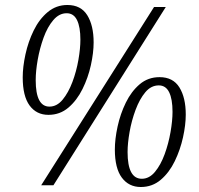

<svg xmlns="http://www.w3.org/2000/svg" viewBox="-20 -742 799 769"><path d="M174 -282Q126 -282 98.5 -319.5Q71 -357 71 -432Q71 -474 82 -524.5Q93 -575 115 -620Q137 -665 171 -693.5Q205 -722 250 -722Q304 -722 329.5 -681Q355 -640 355 -572Q355 -531 344 -481Q333 -431 310.5 -385.5Q288 -340 254 -311Q220 -282 174 -282ZM145 0 597 -714H644L194 0ZM178 -315Q208 -315 231 -343Q254 -371 270 -413.5Q286 -456 294 -502Q302 -548 302 -583Q302 -634 288.5 -661.5Q275 -689 247 -689Q217 -689 193.5 -661.5Q170 -634 154.5 -591Q139 -548 131 -502.5Q123 -457 123 -421Q123 -315 178 -315ZM544 7Q496 7 468 -30.5Q440 -68 440 -143Q440 -185 451 -235.5Q462 -286 484 -331Q506 -376 539.5 -404.5Q573 -433 619 -433Q673 -433 698.5 -392Q724 -351 724 -283Q724 -242 713 -192Q702 -142 680 -96.5Q658 -51 624 -22Q590 7 544 7ZM548 -26Q578 -26 601 -54Q624 -82 639.5 -124.5Q655 -167 663 -213Q671 -259 671 -294Q671 -345 657.5 -372.5Q644 -400 616 -400Q585 -400 562 -372.5Q539 -345 523 -302Q507 -259 499 -213.5Q491 -168 491 -133Q491 -26 548 -26Z"/></svg>

Font: Noto Serif Tamil Condensed Light
Style: Italic
Weight: 300
Width: 3
Italic angle: -12°
Designer: Indian Type Foundry, Tom Grace, and the Monotype Design Team
Foundry: Monotype Imaging Inc.
Version: Version 2.003; ttfautohint (v1.8.4.7-5d5b)